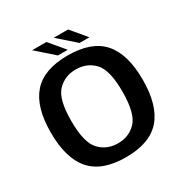

<svg xmlns="http://www.w3.org/2000/svg" viewBox="-165 -848 951 987"><g transform="rotate(-30 310.5 -355.0)"><path d="M303.5 4.5Q445 4.5 510.5 -70.8Q576 -146 576 -298.5Q576 -450 510.5 -524.5Q445 -599 303.5 -599Q162 -599 96.2 -524.5Q30.5 -450 30.5 -298.5Q30.5 -146 96.2 -70.8Q162 4.5 303.5 4.5ZM303.5 -78Q237.5 -78 194.5 -123.5Q151.5 -169 151.5 -298Q151.5 -426 194.5 -471Q237.5 -516 303.5 -516Q369.5 -516 412.2 -471Q455 -426 455 -298Q455 -169 412.2 -123.5Q369.5 -78 303.5 -78ZM389 -624H447.5L372.5 -713.5H287.5ZM260.5 -624H319L244 -713.5H159Z"/></g></svg>

Font: Anybody UltraCondensed Thin Medium
Style: Regular
Weight: 500
Version: Version 1.111